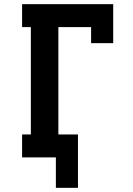

<svg xmlns="http://www.w3.org/2000/svg" viewBox="-20 -755 640 921"><path d="M248 146V0H86V-110H128V-625H86V-735H523V-548H417V-625H260V-110H354V146Z"/></svg>

Font: Iosevka Curly Slab XBdEx
Style: Regular
Weight: 800
Width: 7
Monospace: yes
Designer: Belleve Invis
Foundry: Belleve Invis
Version: Version 11.0.0; ttfautohint (v1.8.3)